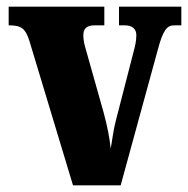

<svg xmlns="http://www.w3.org/2000/svg" viewBox="-20 -556 564 576"><path d="M68 -434 199 0H342L454 -409C469 -465 481 -480 502 -480H524V-536H337V-480H354C379 -480 389 -467 389 -451C389 -431 385 -417 379 -394L328 -196C320 -167 317 -136 312 -110C309 -142 302 -177 291 -218L238 -406C234 -419 230 -434 230 -450C230 -469 239 -480 264 -480H293V-536H6V-480C44 -480 56 -471 68 -434Z"/></svg>

Font: Noto Serif Georgian ExtraCondensed Black
Style: Regular
Weight: 900
Width: 2
Designer: Monotype Design Team, Akaki Razmadze
Foundry: Google LLC
Version: Version 2.003